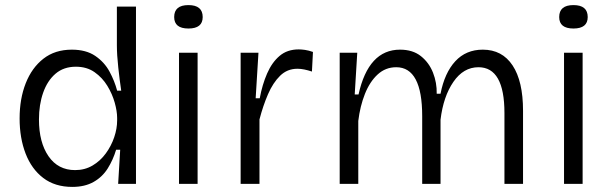

<svg xmlns="http://www.w3.org/2000/svg" viewBox="-20 -722 2393 754"><path d="M264 12Q196 12 150 -23Q104 -58 80.5 -119Q57 -180 57 -257Q57 -334 81 -395Q105 -456 150.5 -491.5Q196 -527 262 -527Q318 -527 354 -502.5Q390 -478 410 -441Q430 -404 440 -366H456Q450 -406 444.5 -456.5Q439 -507 439 -544V-696H514V0H444L452 -134H436Q424 -94 403 -60.5Q382 -27 347.5 -7.5Q313 12 264 12ZM275 -54Q313 -54 343.5 -72Q374 -90 395.5 -119.5Q417 -149 428.5 -183Q440 -217 440 -249V-259Q440 -285 430.5 -319Q421 -353 401.5 -385Q382 -417 351.5 -438.5Q321 -460 278 -460Q230 -460 198 -432.5Q166 -405 149.5 -358Q133 -311 133 -253Q133 -163 170.5 -108.5Q208 -54 275 -54Z M683 0V-515H756V0ZM720 -610Q664 -610 664 -655Q664 -702 720 -702Q776 -702 776 -655Q776 -610 720 -610Z M925 0V-515H995L984 -336H1000Q1010 -390 1029 -433.5Q1048 -477 1078 -502.5Q1108 -528 1153 -528Q1164 -528 1178 -526Q1192 -524 1209 -518L1205 -441Q1190 -446 1175.5 -449Q1161 -452 1148 -452Q1108 -452 1080 -424.5Q1052 -397 1032.5 -352Q1013 -307 999 -253V0Z M1314 0V-515H1383L1373 -351H1388Q1427 -527 1551 -527Q1601 -527 1633 -501.5Q1665 -476 1680.5 -436.5Q1696 -397 1695 -354H1710Q1726 -436 1768 -481.5Q1810 -527 1876 -527Q1952 -527 1993 -465Q2034 -403 2034 -287V0H1961V-278Q1961 -458 1859 -458Q1800 -458 1760.5 -400.5Q1721 -343 1710 -252V0H1638V-266Q1638 -458 1536 -458Q1494 -458 1463 -429.5Q1432 -401 1413 -353Q1394 -305 1387 -247V0Z M2195 0V-515H2268V0ZM2232 -610Q2176 -610 2176 -655Q2176 -702 2232 -702Q2288 -702 2288 -655Q2288 -610 2232 -610Z"/></svg>

Font: Bricolage Grotesque 12pt Light
Style: Regular
Weight: 300
Designer: Mathieu Triay
Foundry: Atelier Triay
Version: Version 1.001; ttfautohint (v1.8.4.7-5d5b);gftools[0.9.33.de